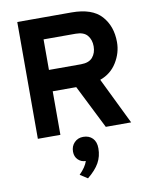

<svg xmlns="http://www.w3.org/2000/svg" viewBox="-103 -776 900 1133"><g transform="rotate(-10 347.0 -209.5)"><path d="M80 -700H405Q528 -700 583.5 -638.5Q639 -577 639 -481Q639 -417 603.5 -359.5Q568 -302 503 -279L639 0H487L356 -261H215V0H80ZM407 -389Q455 -389 477 -415Q499 -441 499 -481Q499 -520 477.5 -546Q456 -572 407 -572H215V-389ZM286 252Q325 213 336 178Q309 178 290 159.5Q271 141 271 111Q271 78 292 56.5Q313 35 345 35Q380 35 401 56.5Q422 78 422 117Q422 165 400.5 203.5Q379 242 331 281Z"/></g></svg>

Font: OVRPSS Recut ExtraBold
Style: Regular
Weight: 800
Designer: Giant Group
Foundry: Giant Group
Version: Version 1.001;hotconv 1.0.109;makeotfexe 2.5.65596